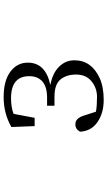

<svg xmlns="http://www.w3.org/2000/svg" viewBox="209 -777 582 1040"><g transform="rotate(-90 500.0 -257.0)"><path d="M306.6 -113.3Q319.3 -140.6 348.6 -139.6Q379.9 -139.6 394.5 -91.8L415 -28.3Q447.3 -22.5 495.1 -22.5Q543 -22.5 579.6 -52.2Q616.2 -82 616.2 -135.7Q616.2 -188.5 589.4 -220.7Q562.5 -252.9 496.1 -252.9H447.3V-293H490.2Q549.8 -293 578.6 -318.4Q607.4 -343.8 607.4 -389.6Q607.4 -487.3 489.3 -488.3Q439.5 -488.3 403.3 -474.6L381.8 -360.4H336.9L332 -486.3Q405.3 -528.3 494.1 -528.3Q583 -528.3 631.8 -491.7Q680.7 -455.1 680.7 -397.5Q680.7 -300.8 559.6 -275.4Q625 -262.7 659.2 -227.5Q693.4 -192.4 693.4 -145.5Q693.4 -97.7 668.5 -63.5Q643.6 -29.3 596.2 -7.8Q548.8 13.7 478.5 13.7Q408.2 13.7 359.4 -19.5Q310.5 -52.7 306.6 -113.3Z"/></g></svg>

Font: GenEi Koburi Mincho v6
Style: Regular
Weight: 400
Designer: o_tamon (Modified)
Foundry: o_tamon / Adobe Systems Incorporated
Version: Version 6.1